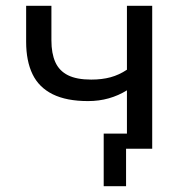

<svg xmlns="http://www.w3.org/2000/svg" viewBox="-20 -512 644 661"><path d="M414 129H337V-52H479V0H414ZM417 0V-201Q388 -183 354.5 -173.5Q321 -164 283 -164Q209 -164 161.5 -187.5Q114 -211 92 -256.5Q70 -302 70 -368V-492H157V-373Q157 -328 170.5 -298Q184 -268 214 -253Q244 -238 294 -238Q331 -238 360.5 -246Q390 -254 417 -272V-492H504V0Z"/></svg>

Font: Nunito Sans 9pt
Style: Regular
Weight: 400
Version: Version 3.101;gftools[0.9.27]